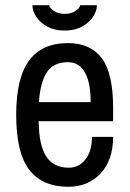

<svg xmlns="http://www.w3.org/2000/svg" viewBox="-20 -703 496 735"><path d="M241 12Q143 12 92.5 -52.5Q42 -117 42 -263Q42 -405 91.5 -471.5Q141 -538 240 -538Q326 -538 369.5 -480.5Q413 -423 413 -291V-239H128Q129 -147 157 -104Q185 -61 243 -61Q282 -61 307 -92.5Q332 -124 332 -179H413Q413 -91 365.5 -39.5Q318 12 241 12ZM129 -312H327Q327 -387 305 -426Q283 -465 240 -465Q185 -465 159.5 -426.5Q134 -388 129 -312ZM227 -586Q189 -586 161.5 -601Q134 -616 119 -638.5Q104 -661 104 -683H168Q170 -673 186 -661.5Q202 -650 227 -650Q253 -650 269.5 -661.5Q286 -673 287 -683H351Q351 -661 336 -638.5Q321 -616 293.5 -601Q266 -586 227 -586Z"/></svg>

Font: Archivo Narrow
Style: Regular
Weight: 400
Designer: Hector Gatti
Foundry: Omnibus-Type
Version: Version 3.002